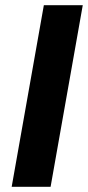

<svg xmlns="http://www.w3.org/2000/svg" viewBox="-20 -720 339 740"><path d="M25 0 149 -700H299L175 0Z"/></svg>

Font: DM Sans 11pt Black
Style: Italic
Weight: 900
Italic angle: -10°
Version: Version 4.004;gftools[0.9.30]